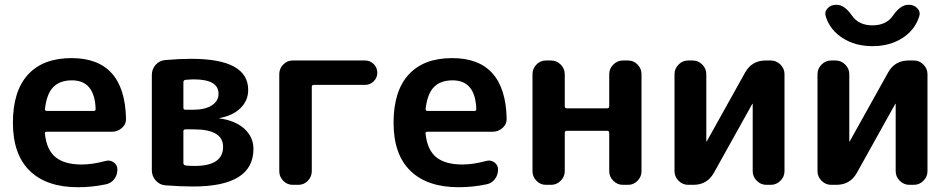

<svg xmlns="http://www.w3.org/2000/svg" viewBox="-20 -773 3968 803"><path d="M281 -437Q230 -437 202.5 -408.5Q175 -380 168 -317Q168 -309 176 -309H372Q380 -309 380 -317Q376 -437 281 -437ZM306 10Q175 10 104.5 -58.5Q34 -127 34 -260Q34 -392 97 -461Q160 -530 279 -530Q501 -530 507 -278Q508 -254 490 -238Q472 -222 448 -222H175Q166 -222 168 -213Q175 -146 212.5 -115.5Q250 -85 322 -85Q367 -85 422 -100Q440 -105 455.5 -94Q471 -83 471 -64Q471 -41 457.5 -23.5Q444 -6 422 -2Q366 10 306 10Z M747 -224V-91Q747 -83 756 -81Q768 -79 794 -79Q913 -79 913 -159Q913 -232 791 -232H756Q747 -232 747 -224ZM747 -429V-322Q747 -314 756 -314H788Q837 -314 865.5 -332Q894 -350 894 -381Q894 -441 791 -441Q779 -441 755 -439Q747 -437 747 -429ZM671 2Q647 0 631 -18.5Q615 -37 615 -61V-459Q615 -484 631 -502Q647 -520 672 -522Q730 -527 780 -527Q1018 -527 1018 -397Q1018 -352 985.5 -320.5Q953 -289 897 -279L896 -278H897Q964 -269 1002 -234.5Q1040 -200 1040 -150Q1040 7 788 7Q734 7 671 2Z M1204 0Q1181 0 1164.5 -17Q1148 -34 1148 -57V-463Q1148 -486 1164.5 -503Q1181 -520 1204 -520H1507Q1528 -520 1543 -505Q1558 -490 1558 -469Q1558 -448 1543 -433Q1528 -418 1507 -418H1293Q1284 -418 1284 -410V-57Q1284 -34 1267.5 -17Q1251 0 1228 0Z M1873 -437Q1822 -437 1794.5 -408.5Q1767 -380 1760 -317Q1760 -309 1768 -309H1964Q1972 -309 1972 -317Q1968 -437 1873 -437ZM1898 10Q1767 10 1696.5 -58.5Q1626 -127 1626 -260Q1626 -392 1689 -461Q1752 -530 1871 -530Q2093 -530 2099 -278Q2100 -254 2082 -238Q2064 -222 2040 -222H1767Q1758 -222 1760 -213Q1767 -146 1804.5 -115.5Q1842 -85 1914 -85Q1959 -85 2014 -100Q2032 -105 2047.5 -94Q2063 -83 2063 -64Q2063 -41 2049.5 -23.5Q2036 -6 2014 -2Q1958 10 1898 10Z M2263 0Q2240 0 2223.5 -17Q2207 -34 2207 -57V-463Q2207 -486 2223.5 -503Q2240 -520 2263 -520H2285Q2308 -520 2325 -503Q2342 -486 2342 -463V-329Q2342 -320 2351 -320H2519Q2528 -320 2528 -329V-463Q2528 -486 2545 -503Q2562 -520 2585 -520H2607Q2630 -520 2646.5 -503Q2663 -486 2663 -463V-57Q2663 -34 2646.5 -17Q2630 0 2607 0H2585Q2562 0 2545 -17Q2528 -34 2528 -57V-217Q2528 -226 2519 -226H2351Q2342 -226 2342 -217V-57Q2342 -34 2325 -17Q2308 0 2285 0Z M2858 0Q2835 0 2818 -17Q2801 -34 2801 -57V-463Q2801 -486 2818 -503Q2835 -520 2858 -520H2877Q2900 -520 2917 -503Q2934 -486 2934 -463V-182L2935 -181L2936 -182L3097 -471Q3125 -520 3182 -520H3204Q3227 -520 3244 -503Q3261 -486 3261 -463V-57Q3261 -34 3244 -17Q3227 0 3204 0H3185Q3162 0 3145 -17Q3128 -34 3128 -57V-338L3127 -339L3126 -338L2965 -49Q2937 0 2880 0Z M3456 0Q3433 0 3416 -17Q3399 -34 3399 -57V-463Q3399 -486 3416 -503Q3433 -520 3456 -520H3475Q3498 -520 3515 -503Q3532 -486 3532 -463V-182L3533 -181L3534 -182L3695 -471Q3723 -520 3780 -520H3802Q3825 -520 3842 -503Q3859 -486 3859 -463V-57Q3859 -34 3842 -17Q3825 0 3802 0H3783Q3760 0 3743 -17Q3726 -34 3726 -57V-338L3725 -339L3724 -338L3563 -49Q3535 0 3478 0ZM3779 -753H3781Q3803 -753 3817 -738Q3831 -723 3824 -703Q3806 -647 3753.5 -613.5Q3701 -580 3629 -580Q3557 -580 3504.5 -613.5Q3452 -647 3434 -703Q3427 -723 3441 -738Q3455 -753 3477 -753H3479Q3512 -753 3543 -708Q3571 -667 3629 -667Q3687 -667 3715 -708Q3746 -753 3779 -753Z"/></svg>

Font: Rounded Mplus 1c Bold
Style: Bold
Weight: 700
Version: Version 1.059.20150529